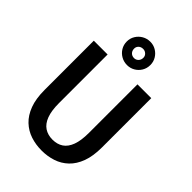

<svg xmlns="http://www.w3.org/2000/svg" viewBox="-270 -1062 1191 1191"><g transform="rotate(45 325.0 -467.0)"><path d="M326 11Q274.5 11 229 -4Q183.5 -19 148.5 -52Q113.5 -85 93.5 -138.2Q73.5 -191.5 73.5 -268V-700H194.5V-273.5Q194.5 -207 210.2 -165.2Q226 -123.5 255.5 -104Q285 -84.5 326 -84.5Q367.5 -84.5 396.5 -104Q425.5 -123.5 441 -165.2Q456.5 -207 456.5 -273.5V-700H577.5V-268Q577.5 -191.5 557.8 -138.2Q538 -85 503.2 -52Q468.5 -19 423.2 -4Q378 11 326 11ZM326.5 -738.5Q297.5 -738.5 273.8 -752Q250 -765.5 235.8 -788.8Q221.5 -812 221.5 -841.5Q221.5 -869.5 235.8 -892.8Q250 -916 273.8 -929.8Q297.5 -943.5 326.5 -943.5Q354 -943.5 377.2 -929.8Q400.5 -916 414.5 -892.8Q428.5 -869.5 428.5 -841.5Q428.5 -812 414.5 -788.8Q400.5 -765.5 377.2 -752Q354 -738.5 326.5 -738.5ZM326.5 -800Q342.5 -800 354.2 -811.8Q366 -823.5 366 -842.5Q366 -858.5 354.2 -869.5Q342.5 -880.5 326.5 -880.5Q308 -880.5 296.5 -869.5Q285 -858.5 285 -842.5Q285 -823.5 296.5 -811.8Q308 -800 326.5 -800Z"/></g></svg>

Font: Trispace Thin Medium
Style: Regular
Weight: 500
Version: Version 1.210